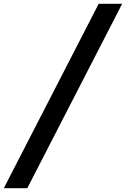

<svg xmlns="http://www.w3.org/2000/svg" viewBox="-30 -843 660 1006"><path d="M-10 143 487 -823H610L113 143Z"/></svg>

Font: Iosevka SS04 Extended Oblique
Style: Bold
Weight: 700
Width: 7
Italic angle: -9°
Monospace: yes
Designer: Belleve Invis
Foundry: Belleve Invis
Version: Version 19.0.0; ttfautohint (v1.8.4)